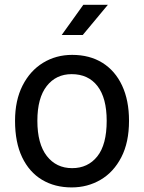

<svg xmlns="http://www.w3.org/2000/svg" viewBox="-20 -790 613 817"><path d="M285 7.5Q213 7.5 158.8 -25Q104.5 -57.5 74.2 -120.8Q44 -184 44 -276Q44 -363 76 -426Q108 -489 163.2 -522.8Q218.5 -556.5 287 -556.5Q361.5 -556.5 415.8 -522.8Q470 -489 499.5 -426Q529 -363 529 -276Q529 -184 496.2 -120.8Q463.5 -57.5 408 -25Q352.5 7.5 285 7.5ZM287 -74.5Q354 -74.5 394 -124.5Q434 -174.5 434 -276Q434 -373 394.8 -423.8Q355.5 -474.5 285 -474.5Q218.5 -474.5 178.8 -423.8Q139 -373 139 -276Q139 -178 179.2 -126.2Q219.5 -74.5 287 -74.5ZM242.5 -641 334.5 -769.5H439L332 -641Z"/></svg>

Font: Spline Sans
Style: Regular
Weight: 400
Designer: Eben Sorkin, Mirko Velimirovic
Foundry: Sorkin Type
Version: Version 1.001